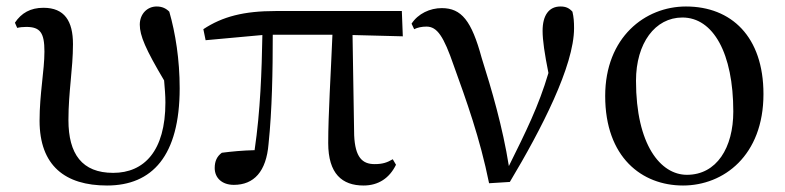

<svg xmlns="http://www.w3.org/2000/svg" viewBox="-20 -557 2420 592"><path d="M310 15C449 15 534 -76 534 -285C534 -373 521 -455 502 -521C492 -531 480 -537 463 -537C434 -537 411 -514 411 -481C411 -447 429 -405 486 -309C488 -285 490 -263 490 -241C490 -91 424 -24 329 -24C233 -24 191 -82 191 -187C191 -274 205 -344 205 -421C205 -492 179 -533 114 -533C74 -533 46 -517 26 -487L33 -471C41 -473 51 -474 61 -474C104 -474 117 -456 117 -398C117 -340 102 -267 102 -185C102 -46 181 15 310 15Z M1101 15C1147 15 1181 -8 1201 -49L1191 -66C1174 -56 1160 -51 1135 -51C1097 -51 1075 -72 1072 -140L1067 -449L1222 -445L1219 -523H830C732 -523 666 -506 607 -467L614 -433L789 -449C787 -339 783 -216 765 -94C727 -93 695 -90 664 -86C649 -75 642 -60 642 -39C642 -8 665 13 701 13C763 13 801 -28 808 -113C819 -218 821 -339 821 -450H1005C1000 -328 992 -205 992 -116C992 -21 1035 15 1101 15Z M1488 8 1552 4C1649 -158 1750 -354 1750 -470C1750 -490 1749 -504 1745 -521C1735 -532 1725 -537 1708 -537C1672 -537 1653 -509 1653 -462C1653 -433 1659 -392 1671 -332C1641 -230 1601 -150 1549 -45C1530 -165 1496 -281 1465 -379C1434 -493 1403 -532 1342 -532C1306 -532 1269 -515 1249 -484L1257 -467C1267 -472 1280 -475 1295 -475C1328 -475 1348 -445 1379 -355C1417 -250 1460 -131 1488 8Z M2086 15C2211 15 2334 -77 2334 -267C2334 -444 2235 -537 2095 -537C1969 -537 1846 -442 1846 -261C1846 -72 1959 15 2086 15ZM2098 -18C2017 -18 1941 -110 1941 -308C1941 -424 2000 -503 2084 -503C2179 -503 2241 -393 2241 -213C2241 -102 2190 -18 2098 -18Z"/></svg>

Font: Noto Serif HK Medium
Style: Regular
Weight: 500
Designer: Ryoko NISHIZUKA 西塚涼子 (kana & ideographs); Frank Grießhammer (Latin, Greek & Cyrillic); Wenlong ZHANG 张文龙 (bopomofo); San
Foundry: Adobe
Version: Version 2.001;hotconv 1.1.0;makeotfexe 2.6.0